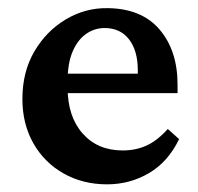

<svg xmlns="http://www.w3.org/2000/svg" viewBox="-20 -454 496 481"><path d="M248 7.8Q187.5 7.8 139.2 -19.5Q90.8 -46.9 63.5 -95.2Q36.1 -143.6 36.1 -206.1Q36.1 -274.4 66.4 -325.7Q96.7 -377 145.5 -405.8Q194.3 -434.6 250 -433.6Q335 -432.6 379.9 -379.9Q424.8 -327.1 424.8 -242.2V-220.7H135.7V-269.5H338.9L325.2 -249V-278.3Q325.2 -327.1 303.2 -355.5Q281.2 -383.8 242.2 -383.8Q216.8 -383.8 195.8 -369.1Q174.8 -354.5 162.1 -325.2Q149.4 -295.9 149.4 -252V-234.4Q149.4 -162.1 187 -119.6Q224.6 -77.1 287.1 -77.1Q320.3 -77.1 347.2 -89.4Q374 -101.6 400.4 -130.9L428.7 -105.5Q401.4 -48.8 353.5 -20.5Q305.7 7.8 248 7.8Z"/></svg>

Font: Crimson Pro ExtraLight SemiBold
Style: Regular
Weight: 600
Version: Version 1.002